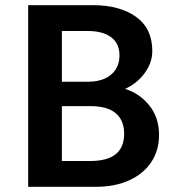

<svg xmlns="http://www.w3.org/2000/svg" viewBox="-20 -720 682 740"><path d="M88.5 0V-700H339Q441.5 -700 504.2 -655.2Q567 -610.5 567 -523Q567 -490.5 552 -461.5Q537 -432.5 513 -410.8Q489 -389 462 -377.5Q519 -359.5 556 -313Q593 -266.5 593 -199.5Q593 -140.5 563.2 -95.5Q533.5 -50.5 478.5 -25.2Q423.5 0 348.5 0ZM218.5 -99.5H328Q393.5 -99.5 426 -125.8Q458.5 -152 458.5 -204.5Q458.5 -256 426.2 -283.5Q394 -311 328.5 -311H218.5ZM218.5 -405H320Q356.5 -405 383.5 -417Q410.5 -429 425.5 -451.8Q440.5 -474.5 440.5 -506Q440.5 -552 408.8 -576.2Q377 -600.5 318 -600.5H218.5Z"/></svg>

Font: Geologica Roman Medium
Style: Regular
Weight: 500
Designer: Sindre Bremnes, Frode Helland
Foundry: Monokrom Skriftforlag AS
Version: Version 1.010;gftools[0.9.28]